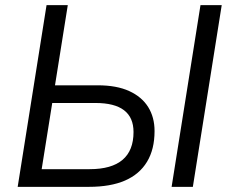

<svg xmlns="http://www.w3.org/2000/svg" viewBox="-20 -725 894 745"><path d="M48.6 0 160.6 -705H243L193.4 -394H359Q432.7 -394 481.5 -371.6Q530.3 -349.2 555 -309.6Q579.7 -269.9 579.7 -216.5Q579.7 -145.6 550.5 -97.3Q521.3 -48.9 465 -24.4Q408.7 0 325 0ZM141.7 -68.6H328Q412.8 -68.6 455.5 -104.8Q498.1 -140.9 498.1 -212.7Q498.1 -269.2 461.2 -297.3Q424.4 -325.4 350.5 -325.4H182.7ZM645.9 0 757.9 -705H840.3L728.3 0Z"/></svg>

Font: Nunito Sans 12pt ExtraLight
Style: Italic
Weight: 200
Italic angle: -9°
Designer: Vernon Adams
Foundry: Vernon Adams
Version: Version 3.101;gftools[0.9.27]